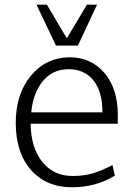

<svg xmlns="http://www.w3.org/2000/svg" viewBox="-20 -790 574 822"><path d="M219.7 -594.7 136.2 -770H180.7L266.1 -626L352.1 -770H395.5L313.5 -594.7ZM288.6 11.7Q177.7 11.7 112.5 -62.5Q47.4 -136.7 47.4 -263.7Q47.4 -386.2 111.1 -464.4Q174.8 -542.5 275.9 -544.9Q370.1 -544.9 427.2 -477.5Q484.4 -410.2 484.4 -296.9Q484.4 -292.5 484.1 -279.1Q483.9 -265.6 483.9 -260.3H111.3Q112.3 -157.2 161.1 -96.9Q210 -36.6 290 -36.6Q342.3 -36.6 380.9 -48.8Q419.4 -61 461.4 -83.5L471.7 -38.1Q390.6 11.7 288.6 11.7ZM113.8 -309.1H418.5Q418.5 -398.4 379.9 -446Q341.3 -493.7 273.9 -493.7Q205.6 -493.7 163.6 -442.9Q121.6 -392.1 113.8 -309.1Z"/></svg>

Font: Oxygen Light
Style: Regular
Weight: 300
Designer: vernon adams
Foundry: Vernon Adams
Version: Version Release 0.2.3 webfont; ttfautohint (v0.93.3-1d66) -l